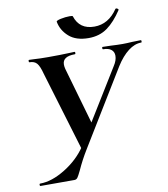

<svg xmlns="http://www.w3.org/2000/svg" viewBox="-88 -877 832 951"><g transform="rotate(-10 328.0 -401.5)"><path d="M516 -571Q516 -591 502 -602Q488 -613 462 -613Q458 -613 458 -619Q458 -625 461 -625L501 -624Q535 -622 561 -622Q581 -622 611 -624L653 -625Q656 -625 656 -619Q656 -613 653 -613Q620 -613 587.5 -588Q555 -563 526 -517L295 -139Q266 -92 243 -41Q231 -16 225 -8Q219 0 209 0H39Q35 0 35 -6Q35 -12 39 -12Q98 -12 166.5 -54.5Q235 -97 275 -158L499 -522Q516 -548 516 -571ZM91 -613Q88 -613 88 -619Q88 -625 91 -625Q109 -625 117 -624Q143 -622 186 -622Q251 -622 293 -624Q304 -625 319 -625Q323 -625 323 -619Q323 -613 319 -613Q257 -613 257 -572Q257 -562 260 -550L347 -247L276 -129L151 -544Q141 -583 128.5 -598Q116 -613 91 -613ZM259 -787Q258 -793 281.5 -798Q305 -803 326 -803Q341 -803 342 -800Q364 -731 439 -731Q510 -731 556 -799Q558 -801 560 -801Q564 -801 568 -797.5Q572 -794 571 -792Q535 -737 495.5 -708.5Q456 -680 401 -680Q338 -680 302.5 -711.5Q267 -743 259 -787Z"/></g></svg>

Font: Cormorant Infant
Style: Bold Italic
Weight: 700
Italic angle: -10°
Designer: Christian Thalmann (Catharsis Fonts)
Foundry: Catharsis Fonts
Version: Version 4.000